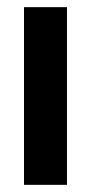

<svg xmlns="http://www.w3.org/2000/svg" viewBox="-20 -516 253 536"><path d="M47 0V-496H167V0Z"/></svg>

Font: DM Sans 9pt 36pt SemiBold
Style: Regular
Weight: 600
Version: Version 4.004;gftools[0.9.30]